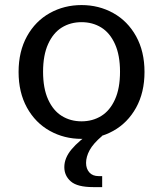

<svg xmlns="http://www.w3.org/2000/svg" viewBox="-20 -550 660 777"><path d="M55.2 -258.8Q55.2 -341.7 89.2 -403.2Q123.3 -464.7 181.6 -497.1Q239.8 -529.5 310 -529.5Q380.2 -529.5 438.4 -497.1Q496.7 -464.7 530.8 -403.2Q564.8 -341.7 564.8 -258.8Q564.8 -175.8 530.8 -114.3Q496.7 -52.8 438.4 -20.4Q380.2 12 310 12Q239.8 12 181.6 -20.4Q123.3 -52.8 89.2 -114.3Q55.2 -175.8 55.2 -258.8ZM465.7 -259.7Q465.7 -326.8 445.2 -371.9Q424.8 -417 389.8 -438.7Q354.7 -460.3 310 -460.3Q265.3 -460.3 230.2 -438.7Q195.2 -417 174.8 -371.9Q154.3 -326.8 154.3 -259.7Q154.3 -192.3 174.8 -147.3Q195.2 -102.3 230.2 -80.7Q265.3 -59 310 -59Q354.7 -59 389.8 -80.7Q424.8 -102.3 445.2 -147.3Q465.7 -192.3 465.7 -259.7ZM240.3 126.3Q240.3 89.3 269.7 54.2Q299 19.2 355 -18.5L393.5 0Q357.3 30.8 342.8 57.6Q328.3 84.3 328.3 109.2Q328.3 132.8 341.6 147.8Q354.8 162.7 379 162.7H393.5V207.2H357.2Q293 207.2 266.7 184.2Q240.3 161.2 240.3 126.3Z"/></svg>

Font: Monaspace Xenon Var
Style: Regular
Weight: 400
Designer: Riley Cran and the Lettermatic Team
Version: Version 1.000 (Monaspace Xenon Var)